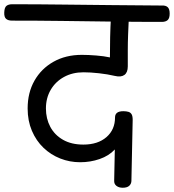

<svg xmlns="http://www.w3.org/2000/svg" viewBox="-64 -783 818 903"><path d="M513 100Q495 100 483.5 91Q472 82 473 66L476 -80Q448 -50 404.5 -35Q361 -20 313 -20Q264 -20 219.5 -37.5Q175 -55 140.5 -88Q106 -121 86 -168Q66 -215 66 -273Q66 -347 98 -403.5Q130 -460 187.5 -492.5Q245 -525 321 -525Q351 -525 388.5 -522Q426 -519 453 -513Q453 -560 454 -608Q455 -656 458 -706Q459 -724 471.5 -736.5Q484 -749 500 -749Q520 -749 531.5 -734.5Q543 -720 542 -702Q540 -659 538.5 -620.5Q537 -582 537 -545.5Q537 -509 537 -471Q537 -442 521 -430.5Q505 -419 476 -426Q442 -434 401.5 -438.5Q361 -443 329 -443Q277 -443 237 -421Q197 -399 174.5 -360.5Q152 -322 152 -273Q152 -225 172.5 -186.5Q193 -148 232.5 -125.5Q272 -103 328 -103Q396 -103 436.5 -138Q477 -173 477 -231Q477 -245 486.5 -252.5Q496 -260 516 -260Q530 -260 540 -257Q550 -254 555 -245.5Q560 -237 560 -219L554 69Q553 83 543 91.5Q533 100 513 100ZM697 -680Q577 -680 460.5 -681.5Q344 -683 228.5 -684.5Q113 -686 -7 -686Q-26 -686 -35.5 -694.5Q-45 -703 -44 -725Q-43 -748 -33.5 -755.5Q-24 -763 -7 -763Q113 -763 229 -761.5Q345 -760 461.5 -759Q578 -758 697 -757Q715 -758 724.5 -749.5Q734 -741 734 -719Q734 -697 724.5 -688.5Q715 -680 697 -680Z"/></svg>

Font: Playpen Sans Deva
Style: Regular
Weight: 400
Designer: Pooja Saxena, Gunjan Panchal, Laura Meseguer, Veronika Burian, José Scaglione
Foundry: TypeTogether
Version: Version 2.000